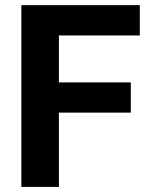

<svg xmlns="http://www.w3.org/2000/svg" viewBox="-20 -731 588 751"><path d="M63.5 0V-710.9H526.9V-592.3H210.4V-408.7H491.7V-290.5H210.4V0Z"/></svg>

Font: Mardoto
Style: Bold
Weight: 700
Designer: Christian Robertson, Vahan Hovhannisyan
Foundry: Google
Version: Version 1.000